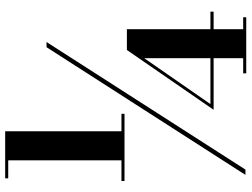

<svg xmlns="http://www.w3.org/2000/svg" viewBox="-132 -714 949 724"><g transform="rotate(-90 342.0 -351.5)"><path d="M45 100 526.5 -650H546L65 100ZM22 -356V-367.5H275.5V-356ZM428 103V91.5H485V-281.5L312 -32H660.5V-20H290.5L516 -347H594.5V91.5H639.5V103ZM100 -359.5V-794.5H32V-806H209.5V-359.5Z"/></g></svg>

Font: Bodoni Moda ExtraBold
Style: Regular
Weight: 800
Version: Version 2.005